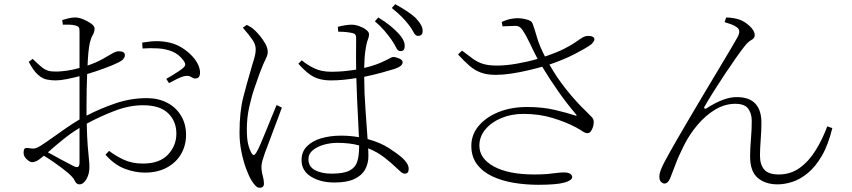

<svg xmlns="http://www.w3.org/2000/svg" viewBox="-20 -845 4040 910"><path d="M356.9 -75.2V-238.8Q318.8 -215.8 280.5 -185.1Q242.2 -154.3 207 -123Q235.4 -107.4 269 -89.1Q302.7 -70.8 328.1 -58.1Q344.7 -49.8 350.8 -54.9Q356.9 -60.1 356.9 -75.2ZM390.1 -346.2V-296.9Q455.1 -330.6 527.3 -355.2Q599.6 -379.9 675.8 -379.9Q730.5 -379.9 772.5 -357.9Q814.5 -335.9 838.1 -296.6Q861.8 -257.3 861.8 -206.1Q861.8 -155.8 838.4 -115.2Q814.9 -74.7 771 -50.8Q727.1 -26.9 666 -26.9Q619.6 -26.9 570.8 -45.4Q522 -64 480 -111.8L497.1 -129.9Q528.3 -105.5 567.6 -87.6Q606.9 -69.8 657.2 -69.8Q736.3 -69.8 776.1 -112.1Q815.9 -154.3 815.9 -211.9Q815.9 -270.5 776.9 -308.3Q737.8 -346.2 657.2 -346.2Q592.3 -346.2 522 -319.1Q451.7 -292 391.1 -258.8Q392.6 -191.9 395.8 -153.1Q398.9 -114.3 401.4 -91.8Q403.8 -69.3 403.8 -51.8Q403.8 -20.5 389.6 4.2Q375.5 28.8 356 28.8Q342.3 28.8 334.5 12Q326.7 -4.9 301.8 -25.9Q292.5 -34.2 273.4 -48.6Q254.4 -63 231.4 -78.9Q208.5 -94.7 188 -106.9Q164.6 -86.9 152.8 -81.5Q141.1 -76.2 132.8 -76.2Q121.1 -76.2 106 -90.8Q97.7 -99.1 94.7 -106.4Q91.8 -113.8 91.8 -122.1Q91.8 -134.8 96.2 -139.9Q100.6 -145 115.2 -143.1Q136.7 -139.2 147.9 -142.3Q159.2 -145.5 171.9 -153.8Q191.4 -166 222.7 -188.2Q253.9 -210.4 289.3 -235.1Q324.7 -259.8 356.9 -278.8V-327.1V-483.9Q329.1 -476.6 297.4 -470.2Q265.6 -463.9 244.1 -463.9Q222.7 -463.9 201.9 -468Q181.2 -472.2 160.2 -490.5Q139.2 -508.8 116.2 -551.8L134.8 -565.9Q161.6 -540 177.7 -526.9Q193.8 -513.7 210.2 -509.3Q226.6 -504.9 253.9 -505.9Q274.4 -506.8 300 -510.5Q325.7 -514.2 356.9 -522.9V-696.8Q356.9 -711.4 353 -716.3Q349.1 -721.2 337.9 -724.1Q325.2 -727.5 311 -728Q296.9 -728.5 277.8 -728L274.9 -750Q288.6 -754.4 305.2 -758.3Q321.8 -762.2 336.9 -762.2Q352.5 -762.2 374 -753.7Q395.5 -745.1 411.9 -733.2Q428.2 -721.2 428.2 -710Q428.2 -693.4 419.7 -679.2Q411.1 -665 405.8 -642.1Q397.9 -607.4 395 -534.2Q438 -549.3 466.1 -565.2Q494.1 -581.1 512 -591.6Q529.8 -602.1 543 -602.1Q571.8 -602.1 571.8 -584Q571.8 -564 543 -549.8Q514.6 -535.6 471.4 -520Q428.2 -504.4 393.1 -494.1Q390.1 -424.8 390.1 -346.2ZM655.8 -615.2 653.8 -643.1Q693.8 -649.9 723.4 -649.9Q752.9 -649.9 783.2 -643.1Q817.4 -635.7 850.1 -613.8Q882.8 -591.8 904.3 -563Q925.8 -534.2 928.2 -504.9Q928.7 -493.7 925.3 -484.9Q921.9 -476.1 913.1 -474.1Q901.9 -471.2 895 -475.3Q888.2 -479.5 879.4 -483.4Q870.6 -487.3 853 -483.9Q841.8 -481.9 818.8 -470.7Q795.9 -459.5 780.8 -451.2L768.1 -471.2Q778.3 -477.1 795.2 -487.1Q812 -497.1 827.4 -507.6Q842.8 -518.1 850.1 -524.9Q858.4 -533.2 857.9 -540.5Q857.4 -547.9 849.1 -559.1Q827.1 -588.4 795.9 -601.1Q764.6 -613.8 728.5 -615.7Q692.4 -617.7 655.8 -615.2Z M1756.8 -744.1 1772.9 -762.2Q1807.6 -741.2 1829.3 -723.1Q1851.1 -705.1 1867.2 -688Q1900.9 -652.8 1897.9 -623Q1896.5 -601.1 1876 -603Q1864.7 -603.5 1856.7 -620.8Q1848.6 -638.2 1833 -660.2Q1818.8 -679.7 1801 -700.7Q1783.2 -721.7 1756.8 -744.1ZM1130.9 -713.9 1149.9 -727.1Q1163.6 -719.7 1170.9 -715.1Q1178.2 -710.4 1189.9 -699.2Q1198.2 -691.4 1212.2 -674.8Q1226.1 -658.2 1237.5 -637.7Q1249 -617.2 1249 -598.1Q1249 -584 1238.8 -564.5Q1228.5 -544.9 1210 -496.1Q1200.7 -469.7 1186.3 -428.2Q1171.9 -386.7 1160.9 -336.4Q1149.9 -286.1 1149.9 -232.9Q1149.9 -187 1156 -162.1Q1162.1 -137.2 1171.9 -120.1Q1182.1 -101.1 1193.8 -120.1Q1201.7 -132.3 1214.4 -161.6Q1227.1 -190.9 1241.7 -226.8Q1256.3 -262.7 1269.5 -295.2Q1282.7 -327.6 1291 -347.2L1315.9 -335Q1309.1 -315.4 1297.6 -285.2Q1286.1 -254.9 1273.9 -222.4Q1261.7 -189.9 1251.5 -162.4Q1241.2 -134.8 1235.8 -121.1Q1228.5 -100.1 1223.9 -84Q1219.2 -67.9 1219.2 -55.2Q1219.2 -34.2 1225.1 -12.9Q1231 8.3 1231 24.9Q1231 44.9 1210.9 44.9Q1199.7 44.9 1190.4 34.9Q1181.2 24.9 1171.9 9.8Q1160.6 -7.8 1147.2 -43.5Q1133.8 -79.1 1124.5 -124.3Q1115.2 -169.4 1115.2 -216.8Q1115.2 -315.4 1133.3 -385.3Q1151.4 -455.1 1165 -500Q1174.8 -536.1 1183.1 -562Q1191.4 -587.9 1191.9 -608.9Q1192.9 -632.8 1176.5 -656.5Q1160.2 -680.2 1130.9 -713.9ZM1682.1 -149.9V-155.8Q1637.2 -168 1579.1 -168Q1546.9 -168 1515.4 -159.2Q1483.9 -150.4 1462.9 -133.3Q1441.9 -116.2 1441.9 -90.8Q1441.9 -55.2 1472.9 -38.6Q1503.9 -22 1551.8 -22Q1608.4 -22 1636.2 -36.4Q1664.1 -50.8 1673.1 -79.1Q1682.1 -107.4 1682.1 -149.9ZM1583 -694.8 1581.1 -717.8Q1595.2 -721.7 1613.5 -724.9Q1631.8 -728 1647 -728Q1663.6 -728 1682.6 -721.2Q1701.7 -714.4 1715.3 -703.9Q1729 -693.4 1729 -683.1Q1729 -673.3 1726.6 -666.3Q1724.1 -659.2 1720.2 -647.5Q1716.3 -635.7 1712.9 -611.8Q1709.5 -591.8 1708 -570.1Q1706.5 -548.3 1706.1 -522.9Q1737.3 -530.3 1761 -538.8Q1784.7 -547.4 1797.9 -554.2Q1820.3 -564.5 1829.3 -569.8Q1838.4 -575.2 1846.2 -575.2Q1856.4 -574.2 1872.3 -567.6Q1888.2 -561 1888.2 -549.8Q1888.2 -530.8 1849.1 -518.1Q1825.7 -510.7 1788.3 -500.5Q1751 -490.2 1706.1 -481Q1706.5 -402.3 1712.4 -323.7Q1718.3 -245.1 1722.2 -186Q1782.7 -169.4 1823 -143.3Q1863.3 -117.2 1886.2 -97.2Q1900.4 -84.5 1908.7 -71Q1917 -57.6 1917 -44.9Q1917 -22 1898.9 -22Q1890.1 -22 1881.8 -28.6Q1873.5 -35.2 1863.8 -44.9Q1835 -72.8 1801.8 -98.6Q1768.6 -124.5 1725.1 -142.1Q1725.6 -131.3 1725.8 -121.8Q1726.1 -112.3 1726.1 -105Q1726.1 -70.3 1710.7 -42Q1695.3 -13.7 1659.9 3.2Q1624.5 20 1564.9 20Q1499 20 1454.1 -7.8Q1409.2 -35.6 1409.2 -85.9Q1409.2 -125.5 1434.3 -151.1Q1459.5 -176.8 1502 -189.5Q1544.4 -202.1 1597.2 -202.1Q1619.6 -202.1 1640.6 -200.2Q1661.6 -198.2 1681.2 -194.8Q1679.7 -231 1677.2 -278.1Q1674.8 -325.2 1672.4 -376.5Q1669.9 -427.7 1668.9 -475.1Q1638.2 -469.7 1607.2 -466.8Q1576.2 -463.9 1546.9 -463.9Q1502 -463.9 1469 -479.7Q1436 -495.6 1394 -543L1410.2 -559.1Q1437 -536.6 1470.5 -520.8Q1503.9 -504.9 1550.8 -504.9Q1582.5 -504.9 1611.8 -507.8Q1641.1 -510.7 1668 -515.1Q1667.5 -537.1 1667.5 -566.2Q1667.5 -595.2 1667.7 -621.8Q1668 -648.4 1668 -663.1Q1668 -674.3 1664.8 -679.9Q1661.6 -685.5 1651.9 -688Q1639.2 -690.9 1621.6 -692.9Q1604 -694.8 1583 -694.8ZM1836.9 -807.1 1853 -825.2Q1887.7 -806.2 1910.2 -791Q1932.6 -775.9 1950.2 -759.8Q1967.8 -740.7 1976.1 -725.3Q1984.4 -710 1982.9 -694.8Q1982.4 -683.6 1975.8 -679Q1969.2 -674.3 1960 -674.8Q1948.2 -675.8 1939.9 -692.6Q1931.6 -709.5 1916 -729Q1899.4 -750 1882.1 -767.3Q1864.7 -784.7 1836.9 -807.1Z M2361.8 -720.2 2357.9 -741.2Q2383.3 -752.4 2402.1 -755.6Q2420.9 -758.8 2432.1 -758.8Q2453.1 -758.8 2476.8 -752.4Q2500.5 -746.1 2503.9 -733.9Q2513.7 -708.5 2525.1 -668Q2536.6 -627.4 2563 -577.1Q2621.6 -597.2 2655 -614.3Q2688.5 -631.3 2707.5 -645Q2726.6 -658.7 2742.2 -668Q2754.9 -675.3 2771.5 -674.8Q2788.1 -674.3 2794.9 -666Q2799.3 -659.2 2795.2 -650.9Q2791 -642.6 2782.2 -634.8Q2758.8 -617.2 2704.8 -589.4Q2650.9 -561.5 2584 -539.1Q2617.7 -479 2663.6 -421.1Q2709.5 -363.3 2761.2 -314Q2778.8 -296.9 2786.1 -288.6Q2793.5 -280.3 2793.9 -269Q2794.9 -251 2786.1 -232.4Q2777.3 -213.9 2766.1 -213.9Q2753.4 -213.9 2741.5 -222.2Q2729.5 -230.5 2710 -241.2Q2662.6 -266.6 2598.9 -285.9Q2535.2 -305.2 2460.9 -305.2Q2403.3 -305.2 2356 -285.4Q2308.6 -265.6 2280.3 -231.4Q2252 -197.3 2252 -154.8Q2252 -93.3 2321.3 -55.7Q2390.6 -18.1 2512.2 -18.1Q2551.3 -18.1 2576.7 -20.5Q2602.1 -22.9 2619.6 -25.4Q2637.2 -27.8 2652.8 -27.8Q2671.9 -27.8 2681.9 -21.5Q2691.9 -15.1 2691.9 -5.9Q2691.9 9.8 2655 20.3Q2618.2 30.8 2530.8 30.8Q2471.7 30.8 2415.3 21.5Q2358.9 12.2 2313.2 -9.3Q2267.6 -30.8 2240.7 -66.4Q2213.9 -102.1 2213.9 -153.8Q2213.9 -207 2248.8 -248.5Q2283.7 -290 2343.5 -314Q2403.3 -337.9 2478 -337.9Q2551.3 -337.9 2610.1 -324Q2668.9 -310.1 2705.1 -297.9Q2717.8 -293.5 2710 -303.2Q2667.5 -353 2627.4 -409.9Q2587.4 -466.8 2549.8 -528.8Q2519 -520 2480.5 -511Q2441.9 -502 2402.6 -496.1Q2363.3 -490.2 2330.1 -490.2Q2289.1 -490.2 2260 -500.7Q2231 -511.2 2205.8 -532.7Q2180.7 -554.2 2150.9 -586.9L2169.9 -605Q2199.7 -582 2221.7 -566.2Q2243.7 -550.3 2269.5 -542.2Q2295.4 -534.2 2336.9 -534.2Q2378.4 -534.2 2431.9 -543.7Q2485.4 -553.2 2527.8 -565.9Q2507.8 -604.5 2491.2 -640.1Q2474.6 -675.8 2456.1 -703.1Q2443.4 -722.7 2424.1 -722.4Q2404.8 -722.2 2361.8 -720.2Z M3472.2 -715.8Q3462.4 -723.6 3445.1 -730Q3427.7 -736.3 3414.1 -740.2L3421.9 -762.2Q3436 -762.2 3454.6 -759.3Q3473.1 -756.3 3484.9 -752Q3509.8 -743.2 3533.4 -721.2Q3557.1 -699.2 3557.1 -678.2Q3557.1 -663.6 3541 -655.3Q3524.9 -647 3506.8 -623Q3492.7 -605.5 3468 -570.3Q3443.4 -535.2 3415 -492.7Q3386.7 -450.2 3361.3 -409.7Q3335.9 -369.1 3319.8 -340.8Q3315.4 -334.5 3318.8 -331.1Q3322.3 -327.6 3329.1 -332Q3368.7 -357.4 3404.3 -371.1Q3439.9 -384.8 3472.2 -384.8Q3588.9 -384.8 3588.9 -262.2Q3588.9 -227.5 3585.4 -183.3Q3582 -139.2 3582 -106.9Q3582 -64.9 3602.1 -41.5Q3622.1 -18.1 3670.9 -18.1Q3727.5 -18.1 3771 -49.8Q3814.5 -81.5 3846.4 -133.5Q3878.4 -185.5 3900.9 -246.1L3924.8 -237.8Q3905.3 -157.7 3874.8 -105.7Q3844.2 -53.7 3808.1 -24.2Q3772 5.4 3735.1 17.1Q3698.2 28.8 3666 28.8Q3606.9 28.8 3571 -2.2Q3535.2 -33.2 3535.2 -103Q3535.2 -140.6 3539.1 -185.5Q3543 -230.5 3543 -272.9Q3543 -306.2 3526.4 -329.6Q3509.8 -353 3464.8 -353Q3415 -353 3369.1 -325.2Q3323.2 -297.4 3285.2 -252.2Q3247.1 -207 3221.2 -154.8Q3196.3 -105.5 3180.9 -64Q3165.5 -22.5 3155.8 1Q3145.5 24.9 3128.9 24.9Q3121.6 24.9 3113.3 17.3Q3105 9.8 3105 -8.8Q3105 -30.8 3127.9 -74.5Q3150.9 -118.2 3189 -184.1Q3217.8 -233.9 3251.5 -291Q3285.2 -348.1 3319.3 -405.5Q3353.5 -462.9 3384.5 -514.4Q3415.5 -565.9 3439 -605.7Q3462.4 -645.5 3474.1 -666Q3485.4 -686 3483.6 -697.8Q3481.9 -709.5 3472.2 -715.8Z"/></svg>

Font: Source Han Serif CN ExtraLight
Style: Regular
Weight: 250
Designer: Ryoko NISHIZUKA  (kana & ideographs); Frank Grießhammer (Latin, Greek & Cyrillic); Wenlong ZHANG  (bopomofo); Sandoll Co
Foundry: Adobe Systems Incorporated
Version: Version 1.001;PS 1.001;hotconv 16.6.54;makeotf.lib2.5.65590